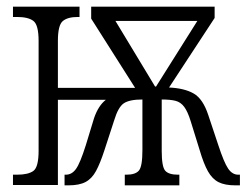

<svg xmlns="http://www.w3.org/2000/svg" viewBox="-20 -556 744 577"><path d="M19 0V-31H31Q65 -31 80.5 -42.5Q96 -54 96 -103V-433Q96 -481 80.5 -493Q65 -505 31 -505H19V-536H219V-505H214Q183 -505 168.5 -492.5Q154 -480 154 -433V-292H386L254 -500V-536H625V-502L488 -293Q534 -291 562 -275Q590 -259 606 -210L636 -120Q653 -68 665.5 -49.5Q678 -31 696 -31H701V1H687Q656 1 637 -8.5Q618 -18 605 -41Q592 -64 580 -105L553 -192Q544 -221 533.5 -235Q523 -249 507.5 -253Q492 -257 466 -257V-103Q466 -55 476.5 -43Q487 -31 515 -31H519V1H355V-31H360Q387 -31 397.5 -43.5Q408 -56 408 -105V-257Q369 -257 352 -245.5Q335 -234 323 -194L294 -105Q281 -65 268.5 -42Q256 -19 237 -9Q218 1 186 1H174V-31H178Q196 -31 208.5 -48.5Q221 -66 238 -120L263 -202Q276 -239 298 -256H154V0ZM446 -296H449L573 -493H327Z"/></svg>

Font: Noto Serif ExtraCondensed Light
Style: Regular
Weight: 300
Width: 2
Designer: Monotype Design Team
Foundry: Monotype Imaging Inc.
Version: Version 2.014; ttfautohint (v1.8.4.7-5d5b)